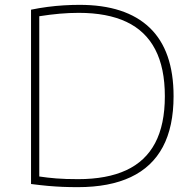

<svg xmlns="http://www.w3.org/2000/svg" viewBox="-20 -767 805 792"><path d="M301 5Q267.5 5 238 3.8Q208.5 2.5 177.5 -0.2Q146.5 -3 108 -8V-727Q141.5 -734 176 -738.5Q210.5 -743 244 -745Q277.5 -747 308 -747Q498.5 -747 597.2 -652.8Q696 -558.5 696 -370Q696 -244.5 651.8 -161.2Q607.5 -78 519.5 -36.5Q431.5 5 301 5ZM302 -28Q421 -28 500.5 -64.8Q580 -101.5 620 -177.2Q660 -253 660 -370Q660 -487 620.2 -563.2Q580.5 -639.5 501.5 -676.8Q422.5 -714 305 -714Q266 -714 226.2 -710.5Q186.5 -707 142 -700V-39Q174.5 -34 212 -31Q249.5 -28 302 -28Z"/></svg>

Font: Encode Sans SC Expanded Thin
Style: Regular
Weight: 250
Width: 7
Designer: Multiple Designers
Foundry: Impallari Type
Version: Version 3.002